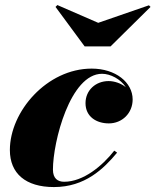

<svg xmlns="http://www.w3.org/2000/svg" viewBox="-20 -748 630 778"><path d="M378 -655.5 212.5 -727.5 205 -720 323 -560H428L590 -720L583.5 -726.5ZM454.5 -129.5 443 -137.5C394.5 -75.5 317.5 -11.5 240 -11.5C213.5 -11.5 194.5 -25 194.5 -61C194.5 -173.5 264.5 -449 393.5 -449C427 -449 468.5 -428 490 -394.5C470.5 -410.5 443.5 -419.5 420 -419.5C368 -419.5 326.5 -382.5 326.5 -330C326.5 -275 371 -248 421 -248C475 -248 517.5 -289.5 517.5 -345C517.5 -414 448.5 -470 351.5 -470C170.5 -470 20 -296.5 20 -140C20 -45 84 10 198.5 10C324.5 10 400 -64 454.5 -129.5Z"/></svg>

Font: Bodoni* 16pt Fatface
Style: Italic
Weight: 900
Italic angle: -13°
Version: Version 2.3